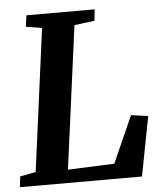

<svg xmlns="http://www.w3.org/2000/svg" viewBox="-54 -790 713 836"><g transform="rotate(-5 302.5 -371.5)"><path d="M-0.7 0 4.4 -46.5 73.3 -59.9 155.7 -682.2 85.9 -693.6 92.3 -743H390.8L385.7 -693.6L297.3 -682.2L214.2 -57.8L417.5 -66L508.5 -270.3L582.7 -259.9L532.7 0Z"/></g></svg>

Font: Merriweather 7pt Light
Style: Italic
Weight: 300
Italic angle: -7.8°
Designer: Eben Sorkin
Foundry: Eben Sorkin
Version: Version 2.200;gftools[0.9.31]